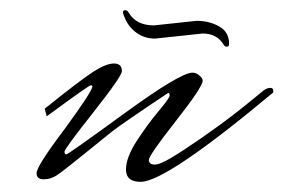

<svg xmlns="http://www.w3.org/2000/svg" viewBox="-20 -345 558 378"><path d="M518 -163Q307 13 257 13Q228 13 228 -11Q228 -35 249.5 -68Q271 -101 292.5 -126.5Q314 -152 314 -157Q314 -162 311 -162Q218 -100 200.5 -86Q183 -72 143.5 -40Q104 -8 92 0Q80 8 66 8Q52 8 52 -4Q52 -18 108 -92Q162 -166 162 -175Q162 -177 158.5 -177Q155 -177 72 -116L68 -131Q139 -188 164 -204Q189 -220 204.5 -220Q220 -220 220 -205Q220 -195 163.5 -123.5Q107 -52 107 -46.5Q107 -41 110.5 -41Q114 -41 224.5 -121.5Q335 -202 359 -202Q366 -202 372.5 -196.5Q379 -191 379 -186Q379 -174 326 -106.5Q273 -39 273 -30Q273 -21 285.5 -21Q298 -21 339 -48Q414 -97 477 -149L499 -167Q506 -172 512 -172Q518 -172 518 -166ZM379 -279 285 -269Q263 -269 246 -282.5Q229 -296 222 -320Q222 -325 226.5 -325Q231 -325 234 -319Q249 -295 283 -295L367 -304Q392 -304 411.5 -293Q431 -282 431 -259Q431 -253 426.5 -253Q422 -253 419 -259Q406 -279 379 -279Z"/></svg>

Font: Mrs Saint Delafield
Style: Regular
Weight: 400
Designer: Alejandro Paul
Foundry: Alejandro Paul
Version: Version 1.000